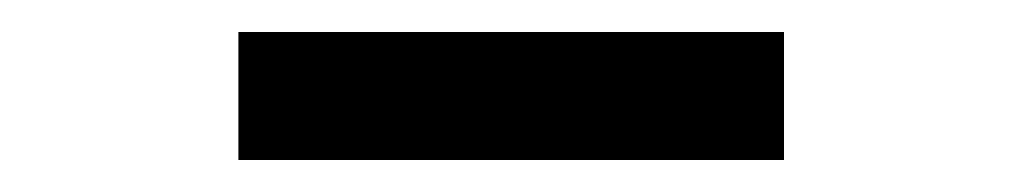

<svg xmlns="http://www.w3.org/2000/svg" viewBox="-20 -707 640 120"><path d="M129 -607V-687H470V-607Z"/></svg>

Font: Wittgenstein
Style: Bold
Weight: 700
Designer: Jörg Drees
Foundry: Jörg Drees
Version: Version 1.303; ttfautohint (v1.8.4.7-5d5b)